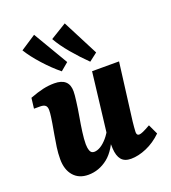

<svg xmlns="http://www.w3.org/2000/svg" viewBox="-126 -760 767 863"><g transform="rotate(-20 258.0 -329.0)"><path d="M150 9Q105 9 79.5 -20.5Q54 -50 54 -100Q54 -128 58 -156.5Q62 -185 67 -212.5Q72 -240 76 -264Q78 -277 80.5 -294Q83 -311 83 -325Q83 -341 75 -347.5Q67 -354 51 -354H21L27 -404Q64 -418 91 -424Q118 -430 145 -430Q215 -430 215 -367Q215 -358 214 -347.5Q213 -337 211 -321Q207 -288 200.5 -251.5Q194 -215 189.5 -181.5Q185 -148 185 -124Q185 -107 190 -93Q195 -79 210 -79Q224 -79 240 -88.5Q256 -98 272.5 -117Q289 -136 303 -165L313 -137Q286 -58 243.5 -24.5Q201 9 150 9ZM355 7Q324 7 309 -11Q294 -29 292 -65Q291 -80 291 -98Q291 -116 290 -137L324 -423H453L418 -148Q417 -135 415.5 -122Q414 -109 414 -99Q414 -83 426 -83Q433 -83 445.5 -88.5Q458 -94 481 -107L503 -60Q469 -27 429.5 -10Q390 7 355 7ZM370 -496 331 -466Q295 -501 260 -542.5Q225 -584 205 -620L282 -667ZM233 -500 196 -469Q159 -499 121.5 -540.5Q84 -582 62 -618L135 -666Z"/></g></svg>

Font: Rasa
Style: Italic
Weight: 400
Italic angle: -7.10001°
Designer: Anna Giedrys (Yrsa+Rasa design), David Brezina (Yrsa art-direction, Rasa art-direction, design)
Foundry: Rosetta Type Foundry
Version: Version 2.004